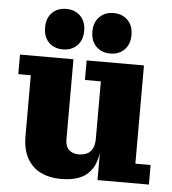

<svg xmlns="http://www.w3.org/2000/svg" viewBox="-53 -783 754 841"><g transform="rotate(5 324.0 -363.0)"><path d="M244 9Q195 9 157 -9.5Q119 -28 97 -66.5Q75 -105 75 -165V-432H20V-518H255V-165Q255 -135 271 -120Q287 -105 313 -105Q332 -105 348 -111.5Q364 -118 373.5 -135Q383 -152 383 -181L411 -182Q411 -124 397 -81Q383 -38 346.5 -14.5Q310 9 244 9ZM406 0V-159L383 -155V-432H313V-518H565V-86H632V0ZM413 -557Q375 -557 351 -581Q327 -605 327 -646Q327 -687 351 -711Q375 -735 413 -735Q451 -735 475 -711Q499 -687 499 -646Q499 -605 475 -581Q451 -557 413 -557ZM205 -557Q166 -557 142.5 -581Q119 -605 119 -646Q119 -687 142.5 -711Q166 -735 205 -735Q243 -735 267 -711Q291 -687 291 -646Q291 -605 267 -581Q243 -557 205 -557Z"/></g></svg>

Font: Montagu Slab 144pt
Style: Bold
Weight: 700
Designer: Florian Karsten
Foundry: Florian Karsten
Version: Version 1.000